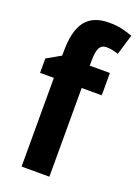

<svg xmlns="http://www.w3.org/2000/svg" viewBox="-146 -827 641 889"><g transform="rotate(20 174.5 -382.5)"><path d="M315 -437V-547H216V-572C216 -631 229 -654 261 -654C281 -654 300 -649 319 -643L349 -743C308 -758 276 -765 234 -765C126 -765 80 -703 80 -564V-547L11 -508V-437H79V0H216V-437Z"/></g></svg>

Font: Noto Sans Lao Looped Condensed
Style: Bold
Weight: 700
Width: 3
Designer: Mark Frömberg, Ben Mitchell
Foundry: The Fontpad Ltd
Version: Version 1.002